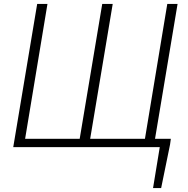

<svg xmlns="http://www.w3.org/2000/svg" viewBox="-20 -744 950 971"><path d="M788 0H47L168 -724H220L107 -42H383L497 -724H550L436 -42H713L826 -724H878L764 -42H844L840 -13L795 207H754Z"/></svg>

Font: Nebula Sans Light
Style: Regular
Weight: 300
Italic angle: -9°
Designer: Paul D. Hunt for Adobe (as Source Sans)
Foundry: Nebula Entertainment & Broadcasting LLC
Version: Version 1.010